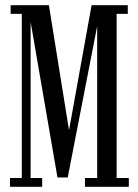

<svg xmlns="http://www.w3.org/2000/svg" viewBox="-20 -720 532 740"><path d="M18.5 0V-34H64V-666.5H21V-700H168.5L246 -218L333 -700H472.5V-666.5H429.5V-34H476.5V0H307.5V-34H354.5V-619L241 -36H201.5L98 -635.5V-34H142.5V0Z"/></svg>

Font: Imbue 10pt
Style: Regular
Weight: 400
Designer: Tyler Finck
Foundry: Etcetera Type Company
Version: Version 1.102; ttfautohint (v1.8.3)